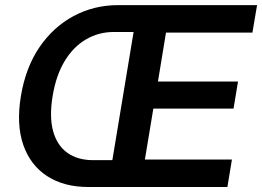

<svg xmlns="http://www.w3.org/2000/svg" viewBox="-20 -748 1048 768"><path d="M333 0Q235.8 0 168.7 -43.5Q101.6 -86.9 73.2 -168.2Q44.9 -249.5 63.5 -363.3Q82.5 -478 137.9 -559.3Q193.4 -640.6 274.9 -684.1Q356.4 -727.5 452.6 -727.5H584L565.9 -620.1H435.5Q375 -620.1 324.2 -590.6Q273.4 -561 238.8 -503.9Q204.1 -446.8 190.4 -363.3Q176.8 -280.3 192.6 -223.1Q208.5 -166 249.5 -136.7Q290.5 -107.4 352.1 -107.4H481.9L462.9 0ZM411.6 0 532.2 -727.5H1008.3L989.7 -617.7H644L611.8 -421.9H932.1L914.1 -313.5H593.3L559.6 -109.9H907.7L889.6 0Z"/></svg>

Font: Inter 16pt SemiBold
Style: Italic
Weight: 600
Italic angle: -9.3988°
Version: Version 4.001;git-66647c0bb